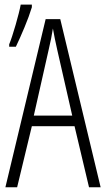

<svg xmlns="http://www.w3.org/2000/svg" viewBox="-20 -795 447 815"><path d="M357.9 0 296.4 -259.3H115.2L52.7 0H2.9L173.8 -713.9H235.8L407.2 0ZM286.6 -304.2 223.1 -583Q217.3 -608.9 212.9 -630.1Q208.5 -651.4 204.6 -673.8Q201.2 -651.4 196.8 -630.4Q192.4 -609.4 186.5 -583.5L123.5 -304.2ZM19 -596.7V-606.9Q24.4 -619.6 31.7 -641.8Q39.1 -664.1 46.4 -689.7Q53.7 -715.3 59.6 -738.3Q65.4 -761.2 67.9 -775.4H115.2V-764.2Q103.5 -725.6 84 -679Q64.5 -632.3 47.4 -596.7Z"/></svg>

Font: Open Sans Condensed Light
Style: Regular
Weight: 300
Width: 3
Designer: Monotype Design Team
Foundry: Monotype Imaging Inc.
Version: Version 3.003; ttfautohint (v1.8.4)